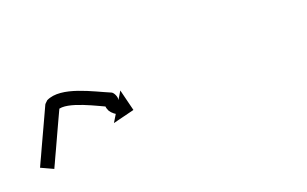

<svg xmlns="http://www.w3.org/2000/svg" viewBox="-57 -366 429 268"><g transform="rotate(-20 157.5 -232.5)"><path d="M-25.1 -194C-25.4 -193.4 -25.7 -192.8 -26 -192.2L-7.8 -183.8C-7.5 -184.4 -7.3 -185 -7 -185.6C-6.2 -187.3 -5.4 -189 -4.6 -190.7C-3.4 -193.3 -2.2 -196 -1 -198.6C0.6 -202 2.2 -205.5 3.8 -208.9C5.6 -212.9 7.5 -217 9.4 -221.1C11.5 -225.6 13.6 -230.1 15.6 -234.6C17.9 -239.5 20.1 -244.3 22.3 -249.1C24.6 -254.1 26.9 -259.1 29.3 -264.1C29.4 -264.5 28.1 -263.2 26.8 -261.9C25.5 -260.6 24.3 -259.2 24.7 -259.4C40 -267.1 81.9 -244 95.9 -238.2C97.6 -237.5 96.5 -241.5 94.8 -245.2C93.2 -249 90.9 -252.4 90.3 -250.7C89.7 -249 89.2 -247.1 89 -245.3C89 -245.3 89 -245 89 -244.8C88.9 -244.5 88.9 -244.2 88.9 -244.2C88.9 -242.7 89 -241.2 89.3 -239.7C89.3 -239.7 89.3 -239.4 89.4 -239.2C89.4 -238.9 89.5 -238.7 89.5 -238.7C89.9 -237.4 90.3 -236.2 90.9 -235C90.9 -235 91 -234.8 91.1 -234.6C91.2 -234.4 91.3 -234.2 91.3 -234.2C92 -233.2 92.7 -232.3 93.4 -231.4C93.4 -231.4 93.6 -231.2 93.7 -231.1C93.8 -231 93.9 -230.9 93.9 -230.9C94.6 -230.1 95.4 -229.4 96.2 -228.8C96.2 -228.8 96.2 -228.7 96.3 -228.6C96.4 -228.6 96.5 -228.5 96.5 -228.5C97.1 -228.1 97.7 -227.6 98.3 -227.2C98.3 -227.2 98.3 -227.2 98.4 -227.2C98.4 -227.2 98.5 -227.1 98.5 -227.1C98.7 -227 98.9 -226.9 99.1 -226.7L92.3 -215.5L124.1 -223.4L116.2 -255.2L109.4 -243.9C109.3 -244 109.1 -244.1 109 -244.1C109 -244.1 109.1 -244.1 109.1 -244.1C109.2 -244 109.2 -244 109.2 -244C109 -244.2 108.7 -244.3 108.5 -244.5C108.5 -244.5 108.6 -244.4 108.7 -244.4C108.8 -244.3 108.9 -244.2 108.9 -244.2C108.6 -244.4 108.4 -244.6 108.2 -244.8C108.2 -244.8 108.3 -244.7 108.5 -244.6C108.6 -244.4 108.7 -244.3 108.7 -244.3C108.6 -244.4 108.5 -244.6 108.4 -244.7C108.4 -244.7 108.5 -244.5 108.6 -244.4C108.7 -244.2 108.8 -244 108.8 -244C108.8 -244 108.7 -244.1 108.7 -244.2C108.7 -244.2 108.8 -244 108.8 -243.7C108.9 -243.5 108.9 -243.2 108.9 -243.2C108.9 -243.4 108.9 -243.6 108.9 -243.8C108.9 -243.8 108.9 -243.5 108.9 -243.2C108.9 -243 108.8 -242.7 108.8 -242.7C108.9 -243.2 109 -243.7 109.2 -244.2C109.8 -245.9 109.2 -248.7 108.1 -251.2C107 -253.7 105.3 -256 103.6 -256.7C81.3 -265.9 40 -289.4 15.7 -277.3C15.4 -277.1 14.3 -276.1 13.3 -275C12.2 -274 11.2 -272.9 11.1 -272.5C8.8 -267.5 6.5 -262.5 4.2 -257.5C1.9 -252.7 -0.3 -247.8 -2.5 -243C-4.6 -238.5 -6.7 -234 -8.8 -229.4C-10.7 -225.4 -12.5 -221.3 -14.4 -217.3C-16 -213.8 -17.6 -210.4 -19.1 -207C-20.4 -204.3 -21.6 -201.7 -22.8 -199.1C-23.6 -197.4 -24.4 -195.7 -25.1 -194Z"/></g></svg>

Font: FRB American Cursive Just Arrows Ultra
Style: Bold Italic
Weight: 1000
Italic angle: -25°
Version: Version 2.0;Modular Font Editor K font №1